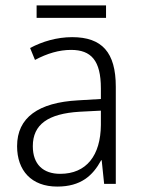

<svg xmlns="http://www.w3.org/2000/svg" viewBox="-20 -678 523 708"><path d="M371 -658H115V-612H371ZM246 -541C190 -541 136 -525 91 -501L109 -457C154 -481 198 -494 242 -494C316 -494 352 -455 352 -352V-313L268 -308C122 -300 43 -245 43 -139C43 -49 96 10 191 10C278 10 322 -30 353 -87H355L364 0H407V-358C407 -485 356 -541 246 -541ZM274 -266 352 -270V-217C351 -105 299 -37 202 -37C139 -37 101 -72 101 -139C101 -219 157 -259 274 -266Z"/></svg>

Font: Noto Sans Khmer SemiCondensed Light
Style: Regular
Weight: 300
Width: 4
Designer: Danh Hong and the Monotype Design Team
Foundry: Monotype Imaging Inc.
Version: Version 2.004